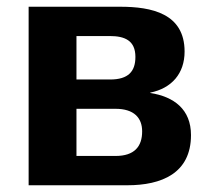

<svg xmlns="http://www.w3.org/2000/svg" viewBox="-20 -550 626 570"><path d="M65 0H358C459 0 547 -35 547 -149C547 -225 497 -263 426 -274V-275C490 -288 528 -332 528 -397C528 -510 430 -530 337 -530H65ZM207 -87V-227H323C378 -227 402 -200 402 -160C402 -115 379 -87 323 -87ZM207 -314V-443H306C350 -443 382 -430 382 -381C382 -338 361 -314 307 -314Z"/></svg>

Font: Cheyenne Sans
Style: Bold
Weight: 700
Designer: The Public Sans project authors (U.S. Web Design System), Libre Franklin designed by Pablo Impallari and Rodrigo Fuenzal
Foundry: The Cheyenne Sans Project Authors
Version: Version 2.007